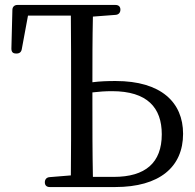

<svg xmlns="http://www.w3.org/2000/svg" viewBox="-20 -751 786 775"><path d="M439 -37H355C353 -136 353 -235 353 -336V-378C379 -381 404 -383 432 -383C575 -383 633 -316 633 -209C633 -94 567 -37 439 -37ZM45 -535H47C59 -535 66 -541 68 -553L93 -688H266C267 -589 267 -491 267 -391V-336C267 -237 267 -140 266 -43L180 -36C168 -35 161 -27 161 -15C161 -3 168 4 181 4H445C624 4 719 -77 719 -211C719 -338 630 -424 447 -424C414 -424 384 -423 353 -419C353 -506 353 -596 355 -684L447 -691C459 -692 466 -700 466 -712C466 -724 459 -731 446 -731H50C38 -731 30 -723 30 -711L26 -555C26 -541 32 -535 45 -535Z"/></svg>

Font: 寒蝉锦书宋
Style: Regular
Weight: 400
Designer: 寒蝉锦书宋{Warren} 思源宋体{Ryoko NISHIZUKA 西塚涼子 (kana & ideographs); Frank Grießhammer (Latin, Greek & Cyrillic); Wenlong ZHANG 
Foundry: Adobe & ChillType
Version: Version 2.000;Glyphs 3.1.1 (3135)